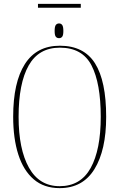

<svg xmlns="http://www.w3.org/2000/svg" viewBox="-20 -961 617 991"><path d="M176 -921V-941H397V-921ZM285 -764Q274 -764 268 -771.5Q262 -779 262 -801Q262 -824 268 -832Q274 -840 285 -840Q295 -840 301 -832Q307 -824 307 -801Q307 -779 301 -771.5Q295 -764 285 -764ZM288 10Q207 10 154 -35.5Q101 -81 74.5 -163.5Q48 -246 48 -359Q48 -536 108.5 -630.5Q169 -725 289 -725Q413 -725 470.5 -634Q528 -543 528 -358Q528 -186 467.5 -88Q407 10 288 10ZM288 0Q396 0 448 -94Q500 -188 500 -358Q500 -531 452.5 -623Q405 -715 289 -715Q180 -715 128 -623Q76 -531 76 -358Q76 -191 129.5 -95.5Q183 0 288 0Z"/></svg>

Font: Noto Serif Display Condensed Thin
Style: Regular
Weight: 100
Width: 3
Designer: Monotype Design Team
Foundry: Monotype Imaging Inc.
Version: Version 2.009